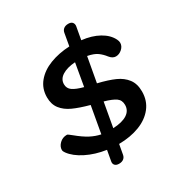

<svg xmlns="http://www.w3.org/2000/svg" viewBox="-214 -974 1149 1229"><g transform="rotate(-30 361.0 -359.5)"><path d="M474 -590 441 -407Q516 -389 563 -368Q610 -347 637.5 -311Q665 -275 665 -218Q665 -150 626.5 -101Q588 -52 521.5 -26.5Q455 -1 370 0L357 72Q354 90 341 100Q328 110 307 110Q287 110 277 99.5Q267 89 270 72L284 -6Q203 -18 138.5 -50.5Q74 -83 43 -126Q33 -139 33 -150Q33 -175 55 -196.5Q77 -218 109 -218Q113 -218 120 -213Q127 -208 143 -195Q189 -157 226 -137.5Q263 -118 302 -110L337 -307Q264 -327 218 -348Q172 -369 145.5 -403Q119 -437 119 -489Q119 -553 157.5 -599.5Q196 -646 261 -671Q326 -696 406 -700L422 -791Q425 -809 438 -819Q451 -829 472 -829Q493 -829 502 -818Q511 -807 509 -791L492 -696Q565 -688 618 -658.5Q671 -629 693 -584Q700 -570 700 -558Q700 -533 679 -514Q658 -495 633 -495Q609 -495 589 -520Q570 -545 545.5 -563Q521 -581 474 -590ZM358 -427 387 -594Q327 -590 291 -567.5Q255 -545 255 -507Q255 -476 280 -458.5Q305 -441 358 -427ZM420 -285 388 -106Q456 -109 492 -132.5Q528 -156 528 -198Q528 -233 502.5 -251Q477 -269 420 -285Z"/></g></svg>

Font: Kodchasan
Style: Bold Italic
Weight: 700
Italic angle: -10°
Version: Version 1.000; ttfautohint (v1.6)